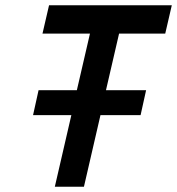

<svg xmlns="http://www.w3.org/2000/svg" viewBox="-20 -712 675 732"><path d="M127 -368H273L323 -584H142L167 -692H635L610 -584H434L384 -368H537L516 -273H363L300 0H189L252 -273H106Z"/></svg>

Font: Panefresco 750wt
Style: Italic
Weight: 750
Foundry: Campivisivi & Chank Co
Version: Version 1.000